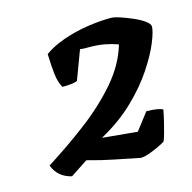

<svg xmlns="http://www.w3.org/2000/svg" viewBox="-72 -840 569 568"><g transform="rotate(-15 212.5 -556.5)"><path d="M82 -345Q61 -350 47 -362Q33 -374 26 -393Q91 -434 151 -479.5Q211 -525 255.5 -576.5Q300 -628 317 -686Q298 -693 277 -697Q256 -701 227 -701Q220 -701 214.5 -701Q209 -701 202 -702L169 -614Q159 -608 123 -608Q113 -625 110 -651Q107 -677 106 -713Q131 -731 166.5 -743.5Q202 -756 241 -762Q280 -768 313 -768Q324 -768 342 -762Q360 -756 379.5 -747.5Q399 -739 412 -729.5Q425 -720 425 -712Q425 -697 411.5 -664Q398 -631 370.5 -589.5Q343 -548 300 -506.5Q257 -465 197 -432L304 -422L344 -474Q364 -474 377 -471.5Q390 -469 394 -466Q391 -449 386.5 -431Q382 -413 378 -398Q374 -383 370 -374Q362 -369 347 -362Q332 -355 317.5 -350Q303 -345 293 -345Q254 -353 216 -360.5Q178 -368 135 -380Z"/></g></svg>

Font: Texturina 12pt Black
Style: Italic
Weight: 900
Italic angle: -11°
Designer: Guillermo Torres Carreño
Foundry: Omnibus-Type
Version: Version 1.002